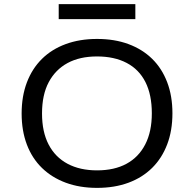

<svg xmlns="http://www.w3.org/2000/svg" viewBox="-20 -903 942 932"><path d="M451 9Q367 9 299.5 -16Q232 -41 184 -87.5Q136 -134 110.5 -201Q85 -268 85 -352Q85 -436 110.5 -503Q136 -570 183.5 -617Q231 -664 299 -689Q367 -714 451 -714Q536 -714 603.5 -689Q671 -664 718.5 -617.5Q766 -571 791.5 -504Q817 -437 817 -353Q817 -269 791.5 -202Q766 -135 718.5 -88Q671 -41 603.5 -16Q536 9 451 9ZM451 -76Q535 -76 594 -108Q653 -140 685 -202Q717 -264 717 -353Q717 -443 686 -504.5Q655 -566 595 -597.5Q535 -629 451 -629Q367 -629 308 -597Q249 -565 216.5 -504Q184 -443 184 -352Q184 -263 216 -201.5Q248 -140 308 -108Q368 -76 451 -76ZM265 -810V-883H637V-810Z"/></svg>

Font: Nunito Sans 7pt SemiExpanded
Style: Regular
Weight: 400
Width: 6
Designer: Vernon Adams
Foundry: Vernon Adams
Version: Version 3.101;gftools[0.9.27]